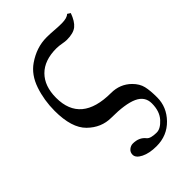

<svg xmlns="http://www.w3.org/2000/svg" viewBox="-205 -517 821 821"><g transform="rotate(-45 205.0 -106.5)"><path d="M186 5.9Q126 5.9 80.6 -38.6Q35.2 -83 35.2 -186Q35.2 -250 54.7 -307.6Q74.2 -365.2 117.2 -395Q172.4 -433.1 232.9 -433.1Q253.9 -433.1 276.9 -431.2Q299.8 -429.2 320.8 -429.2Q354 -429.2 366.2 -441.9L379.9 -433.1Q366.7 -396 346.9 -379.9Q327.1 -363.8 287.1 -363.8Q277.3 -363.8 260.7 -366.9Q244.1 -370.1 229 -370.1Q157.2 -370.1 118.2 -331.1Q79.1 -292 79.1 -221.2Q79.1 -70.3 259.8 -69.8Q314 -69.8 351.1 -33.2Q374 -10.3 380.1 15.4Q386.2 41 386.2 83Q386.2 141.1 343.5 185.1Q300.8 229 236.8 229Q193.8 229 166 215.1Q138.2 201.2 138.2 182.1Q138.2 167 149.2 158Q160.2 148.9 172.9 148.9Q210.9 148.9 231 174.8Q242.2 188 278.8 188Q301.8 188 326.9 160.4Q352.1 132.8 352.1 85Q352.1 43 311 24.4Q270 5.9 186 5.9Z"/></g></svg>

Font: Biolilbert
Style: Regular
Weight: 400
Designer: Philipp H. Poll
Foundry: Philipp H. Poll
Version: Version 1.1.0